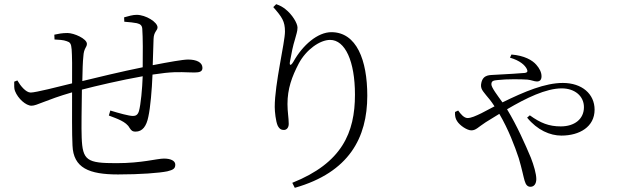

<svg xmlns="http://www.w3.org/2000/svg" viewBox="-20 -827 3040 919"><path d="M575 -723C600 -721 621 -719 635 -716C653 -712 660 -704 661 -689C664 -649 664 -567 663 -505C568 -486 435 -454 374 -439C375 -489 376 -532 379 -557C381 -597 396 -600 396 -617C396 -642 334 -669 303 -669C277 -669 258 -665 240 -661L241 -638C259 -637 284 -636 299 -630C315 -625 321 -619 323 -590C325 -564 326 -500 325 -428C261 -412 150 -384 127 -384C104 -384 78 -416 63 -442L48 -436C48 -419 47 -402 52 -391C66 -355 104 -321 131 -321C157 -321 197 -348 325 -385C325 -289 324 -187 327 -131C331 -23 406 8 545 8C651 8 742 1 781 -7C809 -14 819 -20 819 -39C819 -58 796 -68 765 -68C731 -68 660 -46 537 -46C397 -46 375 -58 371 -169C369 -215 371 -311 372 -398C441 -416 561 -444 663 -462C661 -403 654 -327 645 -295C639 -276 629 -272 616 -272C598 -272 550 -285 508 -298L501 -274C540 -259 584 -245 600 -215C610 -199 617 -197 629 -197C662 -197 681 -223 690 -268C700 -313 707 -397 710 -470L770 -478C835 -485 873 -480 911 -480C936 -480 949 -485 949 -502C949 -529 920 -542 880 -542C856 -542 788 -530 711 -515L715 -640C716 -676 734 -680 734 -696C734 -721 678 -756 634 -756C615 -756 596 -750 574 -744Z M1288 -793C1330 -745 1344 -725 1344 -676C1344 -624 1295 -426 1295 -315C1295 -293 1300 -246 1309 -226C1318 -208 1328 -205 1339 -205C1352 -205 1362 -216 1362 -234C1362 -263 1356 -291 1356 -329C1356 -402 1377 -460 1410 -523C1445 -589 1511 -636 1560 -636C1632 -636 1679 -534 1679 -374C1679 -192 1617 -47 1379 48L1391 72C1651 -2 1738 -168 1738 -369C1738 -539 1687 -673 1566 -673C1501 -673 1429 -612 1384 -531C1372 -511 1364 -512 1368 -533C1376 -577 1382 -607 1392 -639C1398 -663 1404 -676 1404 -695C1404 -715 1379 -758 1345 -784C1332 -794 1322 -800 1302 -807Z M2173 -298 2158 -291C2157 -272 2160 -259 2168 -247C2181 -226 2216 -203 2236 -203C2258 -203 2268 -218 2305 -242L2370 -282C2414 -207 2444 -127 2463 -70C2478 -20 2486 22 2491 38C2497 59 2506 67 2519 67C2537 67 2547 52 2547 30C2547 5 2535 -36 2521 -72C2494 -136 2456 -223 2407 -304C2499 -358 2593 -404 2669 -404C2730 -404 2775 -368 2775 -314C2775 -257 2730 -222 2664 -222C2608 -222 2567 -238 2516 -275L2503 -264C2552 -204 2613 -178 2667 -178C2754 -178 2826 -220 2826 -302C2826 -377 2766 -430 2674 -430C2589 -430 2491 -389 2385 -337C2362 -369 2332 -408 2332 -423C2332 -439 2340 -442 2363 -444C2406 -449 2475 -448 2504 -446C2524 -444 2537 -437 2550 -437C2564 -437 2572 -445 2572 -462C2572 -481 2562 -500 2547 -517C2528 -539 2490 -561 2428 -566L2421 -551C2469 -537 2493 -515 2502 -496C2507 -485 2504 -480 2493 -478C2471 -476 2410 -472 2349 -469C2327 -467 2293 -472 2284 -431C2277 -402 2293 -390 2307 -371C2319 -357 2331 -343 2347 -318L2284 -285C2257 -272 2235 -262 2218 -262C2201 -262 2185 -281 2173 -298Z"/></svg>

Font: Noto Serif SC Light
Style: Regular
Weight: 300
Designer: Ryoko NISHIZUKA 西塚涼子 (kana & ideographs); Frank Grießhammer (Latin, Greek & Cyrillic); Wenlong ZHANG 张文龙 (bopomofo); San
Foundry: Adobe
Version: Version 2.001;hotconv 1.1.0;makeotfexe 2.6.0